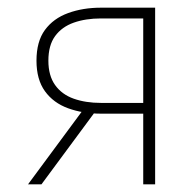

<svg xmlns="http://www.w3.org/2000/svg" viewBox="-20 -480 474 500"><path d="M88 0 241 -207H206L53 0ZM384 0V-460H353V0ZM365 -212H243Q203 -212 172 -223Q141 -234 123.5 -258.5Q106 -283 106 -322Q106 -362 123.5 -386Q141 -410 172 -421Q203 -432 243 -432H365V-460H243Q196 -460 157.5 -446Q119 -432 97 -402Q75 -372 75 -322Q75 -273 97 -242.5Q119 -212 157.5 -198Q196 -184 243 -184H365Z"/></svg>

Font: Jost ExtraLight
Style: Regular
Weight: 250
Version: Version 3.710